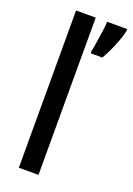

<svg xmlns="http://www.w3.org/2000/svg" viewBox="-146 -816 603 872"><g transform="rotate(20 155.5 -380.0)"><path d="M159 0H64V-760H159ZM311 -750Q306 -727 295.5 -699Q285 -671 272.5 -644.5Q260 -618 249 -600H193V-611Q196 -624 200.5 -653Q205 -682 209.5 -712.5Q214 -743 214 -760H311Z"/></g></svg>

Font: Noto Sans Gurmukhi ExtraCondensed Medium
Style: Regular
Weight: 500
Width: 2
Designer: Jelle Bosma - Monotype Design Team
Foundry: Monotype Imaging Inc.
Version: Version 2.004; ttfautohint (v1.8.4.7-5d5b)